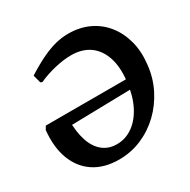

<svg xmlns="http://www.w3.org/2000/svg" viewBox="-151 -792 935 946"><g transform="rotate(-30 317.0 -319.5)"><path d="M265 12Q181 12 123.5 -25.5Q66 -63 39.5 -132.5Q13 -202 23 -297L147 -283Q147 -212 163.5 -162Q180 -112 213 -85.5Q246 -59 292 -59Q343 -59 384.5 -89Q426 -119 453 -173Q480 -227 488 -300Q498 -379 479.5 -435.5Q461 -492 419 -522Q377 -552 314 -552Q273 -552 221.5 -540Q170 -528 127 -508L117 -512L105 -557Q162 -593 204.5 -613Q247 -633 283 -642Q319 -651 356 -651Q420 -651 471.5 -627Q523 -603 558.5 -559Q594 -515 610 -455.5Q626 -396 618 -326Q611 -254 580 -192.5Q549 -131 501.5 -85.5Q454 -40 393.5 -14Q333 12 265 12ZM37 -250 23 -295 34 -314H547L542 -261Z"/></g></svg>

Font: Alegreya SemiBold
Style: Italic
Weight: 600
Italic angle: -7°
Designer: Juan Pablo del Peral
Foundry: Huerta Tipografica
Version: Version 2.009